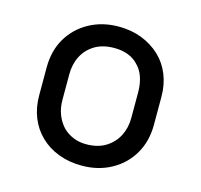

<svg xmlns="http://www.w3.org/2000/svg" viewBox="-86 -636 772 739"><g transform="rotate(15 300.0 -266.0)"><path d="M300 -543Q351 -543 393 -526.5Q435 -510 465.5 -481Q496 -452 512 -412Q528 -372 528 -324V-213Q528 -147 498.5 -96.5Q469 -46 417 -17.5Q365 11 300 11Q249 11 207 -5Q165 -21 134.5 -50.5Q104 -80 88 -120Q72 -160 72 -208V-319Q72 -386 101.5 -436Q131 -486 183 -514.5Q235 -543 300 -543ZM305 -459Q259 -459 227.5 -440Q196 -421 179.5 -389Q163 -357 163 -316V-215Q163 -182 173.5 -155.5Q184 -129 202 -110Q219 -93 242.5 -83Q266 -73 295 -73Q341 -73 372.5 -92.5Q404 -112 420.5 -144Q437 -176 437 -216V-317Q437 -352 427.5 -379Q418 -406 399 -424Q383 -441 359 -450Q335 -459 305 -459Z"/></g></svg>

Font: RecMonoLinear Nerd Font Mono
Style: Regular
Weight: 400
Monospace: yes
Version: Version 1.085; ttfautohint (v1.8.4.7-5d5b);Nerd Fonts 3.2.1